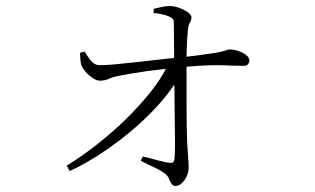

<svg xmlns="http://www.w3.org/2000/svg" viewBox="-20 -575 1040 633"><path d="M200 -29Q249 -59 299.5 -98.5Q350 -138 396 -183Q442 -228 479 -275Q508 -312 527 -348Q497 -345 467 -341Q414 -333 377 -326Q353 -322 339.5 -315.5Q326 -309 309 -309Q299 -309 286 -317.5Q273 -326 262.5 -338Q252 -350 249 -358Q246 -366 245 -379Q244 -392 244 -401L259 -405Q272 -383 283 -371.5Q294 -360 309 -360Q328 -360 360.5 -363Q393 -366 432 -370.5Q471 -375 509 -379Q533 -382 554 -384V-412Q554 -437 553.5 -460.5Q553 -484 553 -499Q553 -510 548.5 -514Q544 -518 534 -522Q524 -526 512 -528.5Q500 -531 486 -532L487 -546Q497 -548 510.5 -551.5Q524 -555 539 -555Q556 -555 572.5 -548.5Q589 -542 600 -534Q611 -526 611 -519Q611 -506 606 -500Q601 -494 599 -471Q597 -452 596 -424Q595 -405 595 -388Q638 -393 664 -397Q695 -401 709 -404.5Q723 -408 728 -410Q733 -412 737 -412Q748 -412 759 -409Q770 -406 780 -401Q790 -396 796 -389.5Q802 -383 802 -375Q802 -368 797.5 -363Q793 -358 785 -358Q757 -358 707 -360Q663 -361 595 -355V-236Q595 -197 595.5 -162.5Q596 -128 597 -105Q599 -70 600.5 -53.5Q602 -37 602 -23Q602 -9 596 5Q590 19 580 28.5Q570 38 559 38Q550 38 545.5 31Q541 24 537.5 15Q534 6 527 0Q511 -13 487 -24Q463 -35 444 -45L451 -59Q473 -54 498 -47Q523 -40 539 -38Q553 -36 555 -49Q557 -64 557 -103.5Q557 -143 556 -192Q555 -241 555 -287Q554 -292 554 -296Q538 -271 516 -245Q477 -199 426.5 -155Q376 -111 320 -73.5Q264 -36 210 -11Z"/></svg>

Font: Noto Serif HK ExtraLight ExtraLight
Style: Regular
Weight: 250
Version: Version 2.003-H1;hotconv 1.1.1;makeotfexe 2.6.0